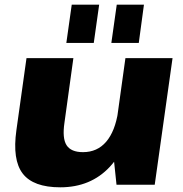

<svg xmlns="http://www.w3.org/2000/svg" viewBox="-20 -788 780 819"><path d="M255 -265Q245 -198 264 -168.5Q283 -139 334 -139Q395 -139 433 -183.5Q471 -228 484 -313L563 -400L553 -328Q530 -164 448.5 -76.5Q367 11 237 11Q122 11 77 -47.5Q32 -106 50 -233L93 -540H293ZM640 0H477L461 -152L515 -540H716ZM403 -768 380 -605H263L286 -768ZM594 -768 572 -605H455L478 -768Z"/></svg>

Font: Pathway Extreme 28pt ExtraBold
Style: Italic
Weight: 800
Italic angle: -8°
Designer: Eduardo Rodriguez Tunni
Foundry: Eduardo Rodriguez Tunni
Version: Version 1.001;gftools[0.9.26]